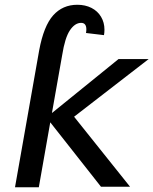

<svg xmlns="http://www.w3.org/2000/svg" viewBox="-20 -778 644 806"><path d="M191 -264.5 143 8H43L144.5 -567Q163.5 -669 203.2 -713.5Q243 -758 304.5 -758Q338 -758 364 -744.8Q390 -731.5 404.2 -707.5Q418.5 -683.5 418.5 -653.5Q418.5 -641 416.5 -630.5L341 -639.5Q342.5 -648 342.5 -654.5Q342.5 -682 320.5 -682Q294.5 -682 273.5 -650.8Q252.5 -619.5 241 -546.5L198 -303.5L477.5 -530H604L291 -288L526 6H404Z"/></svg>

Font: JuliaMono BoldItalic
Style: Regular
Weight: 700
Italic angle: -9°
Monospace: yes
Designer: cormullion
Foundry: corm
Version: Version 0.049; ttfautohint (v1.8.4)